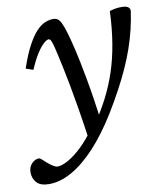

<svg xmlns="http://www.w3.org/2000/svg" viewBox="-116 -554 747 868"><g transform="rotate(-10 257.0 -120.0)"><path d="M59 -275 25.5 -286.5Q46.5 -349 67.8 -388.2Q89 -427.5 109.2 -448.8Q129.5 -470 149 -478Q168.5 -486 186 -486Q198 -486 206.5 -480.5Q215 -475 222.2 -460.5Q229.5 -446 237.5 -420Q246 -394 259.8 -336.5Q273.5 -279 290 -187.8Q306.5 -96.5 323.5 32L252 84Q240 -1.5 229 -67.5Q218 -133.5 208.8 -182.5Q199.5 -231.5 192 -266.5Q184.5 -301.5 179 -325.5Q172 -357.5 167.2 -373Q162.5 -388.5 159 -393.8Q155.5 -399 150.5 -399Q142 -399 127.8 -386.5Q113.5 -374 95.8 -346.8Q78 -319.5 59 -275ZM272 28.5 296 6.5Q328.5 -42 354.5 -93Q380.5 -144 399.8 -201.5Q419 -259 430.5 -327Q442 -395 445.5 -477Q464.5 -482.5 477.2 -484.2Q490 -486 503.5 -485.5Q520.5 -485.5 530.2 -479Q540 -472.5 538.5 -459Q532.5 -418 522.8 -377.5Q513 -337 498.8 -295.5Q484.5 -254 465 -210.5Q445.5 -167 420 -119.5Q394.5 -72 362.5 -19.5Q308.5 67.5 253.2 126.8Q198 186 144.2 216Q90.5 246 40 246Q0 246 -17.2 226.5Q-34.5 207 -34.5 179.5Q-34.5 154.5 -19 139Q-3.5 123.5 14 123.5Q17.5 123.5 25.5 130Q33.5 136.5 46 148.5Q59.5 160 71.2 167.2Q83 174.5 91 174.5Q111 174.5 140.2 158.2Q169.5 142 203.5 109.8Q237.5 77.5 272 28.5Z"/></g></svg>

Font: Newsreader 11pt
Style: Italic
Weight: 400
Italic angle: -17°
Version: Version 1.003